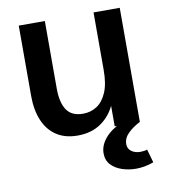

<svg xmlns="http://www.w3.org/2000/svg" viewBox="-82 -597 768 874"><g transform="rotate(-10 301.5 -160.0)"><path d="M241.7 12.2Q183.1 12.2 143.3 -14.4Q103.5 -41 83.5 -89.4Q63.5 -137.7 63.5 -201.7V-527.3H184.1V-214.8Q184.1 -150.9 207 -116.2Q230 -81.5 283.2 -81.5Q318.4 -81.5 346.7 -99.9Q375 -118.2 392.1 -157.7Q409.2 -197.3 409.2 -261.2V-527.3H530.3V0H414.1V-124L417.5 -102.1Q395 -50.3 350.3 -19Q305.7 12.2 241.7 12.2ZM477.1 207Q443.4 207 412.6 196.8Q381.8 186.5 362.3 165.8Q342.8 145 342.8 112.3Q342.8 77.1 369.4 44.4Q396 11.7 453.1 -15.1H479V0H530.3Q496.1 17.6 473.9 39.6Q451.7 61.5 451.7 89.4Q451.7 110.4 468.3 122.6Q484.9 134.8 509.3 134.8Q527.3 134.8 541 129.9L558.6 191.9Q537.1 199.7 516.8 203.4Q496.6 207 477.1 207Z"/></g></svg>

Font: Schibsted Grotesk SemiBold
Style: Regular
Weight: 600
Designer: Bakken & Baeck AS, Henrik Kongsvoll
Foundry: Schibsted ASA
Version: Version 1.100;gftools[0.9.25]